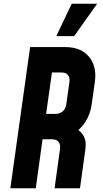

<svg xmlns="http://www.w3.org/2000/svg" viewBox="-20 -1000 545 1020"><path d="M35 0 140 -750H325Q410 -750 452.8 -698.5Q495.5 -647 484 -565L467 -445Q459.5 -392.5 433.2 -351.8Q407 -311 364 -286L360 -330Q401.5 -313 420.8 -283.2Q440 -253.5 434 -210L405 0H270L299 -210Q302 -232.5 291 -246.2Q280 -260 256 -260H206L170 0ZM225 -395H275Q297 -395 312.8 -408.2Q328.5 -421.5 332 -445L349 -565Q352 -587 341.5 -601Q331 -615 306 -615H256ZM279 -808 361 -980H496L374 -808Z"/></svg>

Font: Mohave Light
Style: Bold Italic
Weight: 700
Italic angle: -8°
Version: Version 2.003